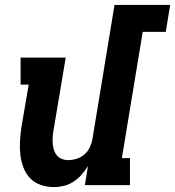

<svg xmlns="http://www.w3.org/2000/svg" viewBox="-20 -755 714 783"><path d="M200 8Q172 8 146 -1Q120 -10 102.5 -28.5Q85 -47 75.5 -72Q66 -97 63 -123.5Q60 -150 61.5 -178Q63 -206 67 -234L97 -410H64V-520H248L197 -216Q195 -203 194.5 -190Q194 -177 195.5 -164.5Q197 -152 201 -140.5Q205 -129 213 -120Q221 -111 233 -106.5Q245 -102 258 -102Q275 -102 292.5 -107.5Q310 -113 324 -125Q338 -137 346 -154Q354 -171 357 -188L447 -735H674L656 -625H562L477 -110H510V0H326L339 -78Q327 -59 312.5 -42.5Q298 -26 279.5 -14Q261 -2 240.5 3Q220 8 200 8Z"/></svg>

Font: Iosevka HT Extrabold Extended
Style: Italic
Weight: 800
Width: 7
Italic angle: -9°
Monospace: yes
Designer: Belleve Invis
Foundry: Belleve Invis
Version: Version 32.3.0; ttfautohint (v1.8.4)